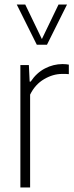

<svg xmlns="http://www.w3.org/2000/svg" viewBox="-20 -828 329 848"><path d="M70 0V-540.5H107.5L111 -467.5H115.5Q141 -506 178.2 -525.5Q215.5 -545 256.5 -545Q265.5 -545 272.5 -544.2Q279.5 -543.5 284 -542.5V-500.5Q276.5 -501.5 270.2 -501.5Q264 -501.5 254.5 -501.5Q214 -501.5 174.5 -478.2Q135 -455 113 -410V0ZM142.5 -630.5 54 -808H91.5L165 -655.5L238.5 -808H276L187.5 -630.5Z"/></svg>

Font: Encode Sans Condensed ExtraLight
Style: Regular
Weight: 200
Width: 3
Designer: Multiple Designers
Foundry: Impallari Type
Version: Version 3.000; ttfautohint (v1.8.3) -l 8 -r 50 -G 200 -x 14 